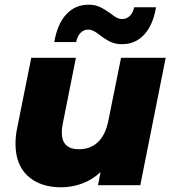

<svg xmlns="http://www.w3.org/2000/svg" viewBox="-20 -788 732 817"><path d="M685 -542 577 0H397L408 -56Q373 -23 329.5 -7Q286 9 240 9Q151 9 98.5 -39Q46 -87 46 -176Q46 -209 53 -243L113 -542H303L247 -261Q243 -242 243 -224Q243 -153 316 -153Q365 -153 397 -183.5Q429 -214 441 -274L495 -542ZM406 -638Q389 -651 378 -656.5Q367 -662 356 -662Q336 -662 322.5 -648Q309 -634 304 -609H211Q224 -686 262 -727Q300 -768 357 -768Q384 -768 404.5 -758.5Q425 -749 450 -731Q465 -719 476.5 -713Q488 -707 500 -707Q519 -707 532.5 -720.5Q546 -734 551 -757H644Q631 -681 593.5 -640.5Q556 -600 499 -600Q471 -600 450 -610Q429 -620 406 -638Z"/></svg>

Font: Idrija
Style: Italic
Weight: 800
Italic angle: -11.3°
Designer: Julieta Ulanovsky
Foundry: Julieta Ulanovsky
Version: Version 7.200